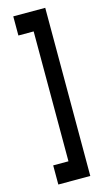

<svg xmlns="http://www.w3.org/2000/svg" viewBox="-127 -742 501 911"><g transform="rotate(-15 123.5 -287.0)"><path d="M40 32H115V-606H40V-700H197V126H40Z"/></g></svg>

Font: Turret Road
Style: Bold
Weight: 700
Designer: Noponies
Foundry: Noponies
Version: Version 1.001; ttfautohint (v1.8)